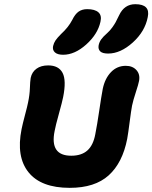

<svg xmlns="http://www.w3.org/2000/svg" viewBox="-20 -945 734 925"><path d="M501 -687Q473.6 -687 462.9 -697.5Q452.1 -708 455.1 -726.1Q458 -741.7 467.3 -754.9Q476.6 -768.1 496.1 -785.2Q509.8 -797.4 520.5 -812.3Q531.2 -827.1 536.9 -837.6Q542.5 -848.1 554.2 -872.1Q579.1 -924.8 631.8 -924.8Q705.1 -924.8 691.9 -862.8Q678.7 -793.5 619.6 -740.2Q560.5 -687 501 -687ZM284.2 -681.2Q257.3 -681.2 244.6 -692.6Q231.9 -704.1 235.8 -723.1Q239.3 -738.3 247.6 -750.5Q255.9 -762.7 273.9 -780.8Q309.6 -813.5 328.1 -849.1Q341.8 -877.4 358.9 -889.2Q376 -900.9 399.9 -900.9Q437 -900.9 454.1 -885.7Q471.2 -870.6 463.9 -839.8Q450.7 -780.3 395.5 -730.7Q340.3 -681.2 284.2 -681.2ZM315.9 -40Q177.7 -40 117.4 -115Q57.1 -189.9 84 -323.2Q88.9 -347.7 100.6 -391.6Q112.3 -435.5 115.2 -451.2Q123 -488.3 124 -520.5Q125 -552.7 127.9 -569.8Q133.8 -598.1 155.8 -614Q177.7 -629.9 211.9 -629.9Q262.7 -629.9 281.5 -593.8Q300.3 -557.6 284.2 -477.1Q279.8 -454.6 263.7 -396.7Q247.6 -338.9 243.2 -314Q218.8 -194.8 323.2 -194.8Q372.6 -194.8 400.9 -220Q429.2 -245.1 439 -297.9Q448.2 -344.2 458 -411.4Q467.8 -478.5 475.1 -517.1Q485.4 -566.9 514.6 -597.4Q543.9 -627.9 585.9 -627.9Q618.7 -627.9 637.2 -607.4Q655.8 -586.9 649.9 -555.2Q647 -539.1 634.3 -500.5Q621.6 -461.9 616.2 -436Q611.8 -413.1 604.7 -357.9Q597.7 -302.7 592.8 -275.9Q570.3 -160.6 503.7 -100.3Q437 -40 315.9 -40Z"/></svg>

Font: Shantell Sans Irregular
Style: Bold Italic
Weight: 700
Italic angle: -11.31°
Designer: Stephen Nixon, Anya Danilova, Shantell Martin
Foundry: Arrow Type
Version: Version 1.006;[9816181b4]